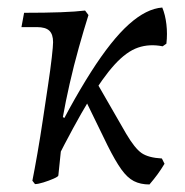

<svg xmlns="http://www.w3.org/2000/svg" viewBox="-20 -480 491 510"><path d="M127 -49 100 -68Q167 -203 221.5 -288.5Q276 -374 322.5 -415.5Q369 -457 411 -460Q419 -441 422 -415.5Q425 -390 422 -364L412 -357Q377 -364 346.5 -353.5Q316 -343 284.5 -308.5Q253 -274 215 -211Q177 -148 127 -49ZM73 9 66 0Q72 -30 79.5 -73Q87 -116 94 -163Q101 -210 107.5 -253Q114 -296 117.5 -327Q121 -358 121 -368Q121 -389 111 -398.5Q101 -408 78 -408H37L44 -446Q101 -446 141.5 -447.5Q182 -449 206 -452L215 -440Q203 -402 189.5 -354Q176 -306 165 -257.5Q154 -209 147 -169L161 -161L144 -101L135 -14Q135 -11 122.5 -5.5Q110 0 95.5 4.5Q81 9 73 9ZM377 10Q353 10 335.5 1Q318 -8 302 -30.5Q286 -53 266 -93L208 -212L239 -257L315 -125Q338 -86 356 -73.5Q374 -61 410 -59L417 -45Q408 -30 398.5 -17Q389 -4 377 10Z"/></svg>

Font: Alegreya
Style: Italic
Weight: 400
Italic angle: -7°
Designer: Juan Pablo del Peral
Foundry: Huerta Tipografica
Version: Version 2.009